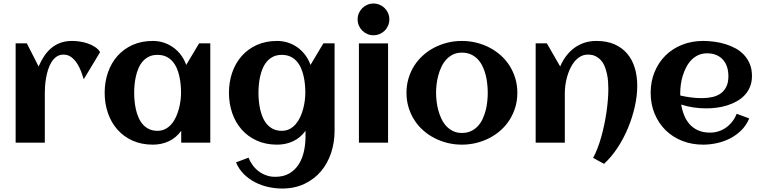

<svg xmlns="http://www.w3.org/2000/svg" viewBox="-20 -810 4323 1090"><path d="M548.3 -514.2 455.6 -360.4Q449.7 -379.9 440.4 -404.3Q431.2 -428.7 417.5 -450Q403.8 -471.2 384.8 -485.6Q365.7 -500 340.8 -500Q317.9 -500 301 -488.3Q284.2 -476.6 272.5 -457.8Q260.7 -439 253.2 -415.3Q245.6 -391.6 241.5 -367.4Q237.3 -343.3 235.8 -321Q234.4 -298.8 234.4 -282.7V0H68.8V-564H132.3L199.2 -432.6Q212.9 -464.4 230.5 -491Q248 -517.6 271 -536.9Q293.9 -556.2 323 -566.9Q352.1 -577.6 388.7 -577.6Q407.7 -577.6 431.2 -574.5Q454.6 -571.3 477.1 -563.7Q499.5 -556.2 518.6 -543.9Q537.6 -531.7 548.3 -514.2Z M1173.8 0H1008.8V-67.4Q979.5 -27.3 938.2 -8.1Q897 11.2 847.7 11.2Q783.2 11.2 732.4 -11.7Q681.6 -34.7 646.5 -74.5Q611.3 -114.3 592.8 -168Q574.2 -221.7 574.2 -283.2Q574.2 -344.7 592.8 -398.4Q611.3 -452.1 646.5 -491.9Q681.6 -531.7 732.4 -554.7Q783.2 -577.6 847.7 -577.6Q880.4 -577.6 909.9 -567.9Q939.5 -558.1 964.1 -540.3Q988.8 -522.5 1007.6 -497.3Q1026.4 -472.2 1037.1 -441.4L1110.4 -564H1173.8ZM1007.8 -283.2Q1007.8 -305.2 1005.6 -329.6Q1003.4 -354 998 -377.9Q992.7 -401.9 983.2 -423.6Q973.6 -445.3 958.7 -462.2Q943.8 -479 922.9 -488.8Q901.9 -498.5 874 -498.5Q846.2 -498.5 825.7 -488.5Q805.2 -478.5 790.5 -461.7Q775.9 -444.8 766.4 -422.9Q756.8 -400.9 751.5 -377Q746.1 -353 743.9 -328.9Q741.7 -304.7 741.7 -283.2Q741.7 -261.7 743.9 -237.3Q746.1 -212.9 751.5 -189Q756.8 -165 766.4 -143.1Q775.9 -121.1 790.5 -104.2Q805.2 -87.4 825.7 -77.4Q846.2 -67.4 874 -67.4Q899.4 -67.4 919.2 -77.9Q939 -88.4 953.9 -106Q968.8 -123.5 979 -146Q989.3 -168.5 995.6 -192.4Q1002 -216.3 1004.9 -240Q1007.8 -263.7 1007.8 -283.2Z M1879.4 -67.9Q1879.4 -0.5 1859.4 59.1Q1839.4 118.7 1801.3 163.3Q1763.2 208 1707.8 234.1Q1652.3 260.3 1581.5 260.3Q1542.5 260.3 1502.7 251.5Q1462.9 242.7 1427.5 224.4Q1392.1 206.1 1364 178Q1335.9 149.9 1319.8 111.8L1391.1 85Q1400.4 108.9 1415.3 128.9Q1430.2 148.9 1449.7 163.3Q1469.2 177.7 1492.7 185.8Q1516.1 193.8 1542 193.8Q1590.8 193.8 1623.8 173.8Q1656.7 153.8 1676.8 121.6Q1696.8 89.4 1705.6 48.6Q1714.4 7.8 1714.4 -34.2V-67.4Q1685.1 -27.3 1643.8 -8.1Q1602.5 11.2 1553.2 11.2Q1488.8 11.2 1438 -11.7Q1387.2 -34.7 1352.1 -74.5Q1316.9 -114.3 1298.3 -168Q1279.8 -221.7 1279.8 -283.2Q1279.8 -344.7 1298.3 -398.4Q1316.9 -452.1 1352.1 -491.9Q1387.2 -531.7 1438 -554.7Q1488.8 -577.6 1553.2 -577.6Q1585.9 -577.6 1615.5 -567.9Q1645 -558.1 1669.7 -540.3Q1694.3 -522.5 1713.1 -497.3Q1731.9 -472.2 1742.7 -441.4L1815.9 -564H1879.4ZM1713.4 -283.2Q1713.4 -305.2 1711.2 -329.6Q1709 -354 1703.6 -377.9Q1698.2 -401.9 1688.7 -423.6Q1679.2 -445.3 1664.3 -462.2Q1649.4 -479 1628.4 -488.8Q1607.4 -498.5 1579.6 -498.5Q1551.8 -498.5 1531.2 -488.5Q1510.7 -478.5 1496.1 -461.7Q1481.4 -444.8 1471.9 -422.9Q1462.4 -400.9 1457 -377Q1451.7 -353 1449.5 -328.9Q1447.3 -304.7 1447.3 -283.2Q1447.3 -261.7 1449.5 -237.3Q1451.7 -212.9 1457 -189Q1462.4 -165 1471.9 -143.1Q1481.4 -121.1 1496.1 -104.2Q1510.7 -87.4 1531.2 -77.4Q1551.8 -67.4 1579.6 -67.4Q1605 -67.4 1624.8 -77.9Q1644.5 -88.4 1659.4 -106Q1674.3 -123.5 1684.6 -146Q1694.8 -168.5 1701.2 -192.4Q1707.5 -216.3 1710.4 -240Q1713.4 -263.7 1713.4 -283.2Z M2190.4 -700.2Q2190.4 -681.6 2183.3 -665Q2176.3 -648.4 2164.1 -636.2Q2151.9 -624 2135.3 -616.9Q2118.7 -609.9 2100.1 -609.9Q2081.5 -609.9 2065.2 -616.9Q2048.8 -624 2036.6 -636.2Q2024.4 -648.4 2017.3 -665Q2010.3 -681.6 2010.3 -700.2Q2010.3 -718.8 2017.3 -735.1Q2024.4 -751.5 2036.6 -763.7Q2048.8 -775.9 2065.2 -783Q2081.5 -790 2100.1 -790Q2118.7 -790 2135.3 -783Q2151.9 -775.9 2164.1 -763.7Q2176.3 -751.5 2183.3 -735.1Q2190.4 -718.8 2190.4 -700.2ZM2183.1 0H2017.6V-563.5H2183.1Z M2917 -283.2Q2917 -239.3 2905.3 -200.7Q2893.6 -162.1 2872.8 -129.4Q2852.1 -96.7 2822.8 -70.6Q2793.5 -44.4 2758.5 -26.4Q2723.6 -8.3 2683.8 1.5Q2644 11.2 2602.1 11.2Q2560.1 11.2 2520.5 1.5Q2481 -8.3 2446 -26.4Q2411.1 -44.4 2381.8 -70.6Q2352.5 -96.7 2331.8 -129.4Q2311 -162.1 2299.3 -200.9Q2287.6 -239.7 2287.6 -283.2Q2287.6 -326.7 2299.3 -365.5Q2311 -404.3 2331.8 -437Q2352.5 -469.7 2381.8 -495.8Q2411.1 -522 2446 -540Q2481 -558.1 2520.5 -567.9Q2560.1 -577.6 2602.1 -577.6Q2644 -577.6 2683.8 -567.9Q2723.6 -558.1 2758.5 -540Q2793.5 -522 2822.8 -495.8Q2852.1 -469.7 2872.8 -437Q2893.6 -404.3 2905.3 -365.5Q2917 -326.7 2917 -283.2ZM2749 -283.2Q2749 -306.6 2746.3 -332.8Q2743.7 -358.9 2737.3 -384Q2731 -409.2 2720 -432.4Q2709 -455.6 2692.9 -472.9Q2676.8 -490.2 2654.3 -500.7Q2631.8 -511.2 2602.1 -511.2Q2573.7 -511.2 2551.8 -500.5Q2529.8 -489.7 2513.4 -471.9Q2497.1 -454.1 2486.1 -430.7Q2475.1 -407.2 2468.3 -382.1Q2461.4 -356.9 2458.5 -331.3Q2455.6 -305.7 2455.6 -283.2Q2455.6 -260.7 2458.5 -235.1Q2461.4 -209.5 2468.3 -184.1Q2475.1 -158.7 2486.1 -135.5Q2497.1 -112.3 2513.4 -94.5Q2529.8 -76.7 2551.8 -65.9Q2573.7 -55.2 2602.1 -55.2Q2631.3 -55.2 2653.8 -65.7Q2676.3 -76.2 2692.6 -93.8Q2709 -111.3 2719.7 -134.3Q2730.5 -157.2 2737.1 -182.6Q2743.7 -208 2746.3 -233.9Q2749 -259.8 2749 -283.2Z M3597.7 -323.2Q3597.7 -266.1 3583.7 -204.1Q3569.8 -142.1 3544.9 -82.5Q3520 -22.9 3485.4 29.5Q3450.7 82 3409.2 120.1L3347.2 86.4Q3360.4 62 3372.1 31.7Q3383.8 1.5 3393.3 -32.5Q3402.8 -66.4 3410.4 -102.5Q3418 -138.7 3423.1 -174.1Q3428.2 -209.5 3430.9 -242.9Q3433.6 -276.4 3433.6 -305.2Q3433.6 -324.2 3432.1 -345.9Q3430.7 -367.7 3426 -389.4Q3421.4 -411.1 3413.6 -431.2Q3405.8 -451.2 3392.8 -466.3Q3379.9 -481.4 3361.6 -490.7Q3343.3 -500 3318.4 -500Q3293.9 -500 3274.9 -489Q3255.9 -478 3241.2 -460.2Q3226.6 -442.4 3216.1 -419.4Q3205.6 -396.5 3199 -372.3Q3192.4 -348.1 3189.5 -324.7Q3186.5 -301.3 3186.5 -282.7V0H3021V-564H3084.5L3160.2 -432.6Q3173.8 -465.3 3194.3 -492.2Q3214.8 -519 3240.7 -538.1Q3266.6 -557.1 3298.1 -567.4Q3329.6 -577.6 3366.2 -577.6Q3424.8 -577.6 3468.3 -558.6Q3511.7 -539.6 3540.5 -505.6Q3569.3 -471.7 3583.5 -425Q3597.7 -378.4 3597.7 -323.2Z M3842.3 -267.6Q3872.6 -260.7 3902.8 -256.8Q3933.1 -252.9 3963.9 -252.9Q3996.1 -252.9 4023.7 -259Q4051.3 -265.1 4071.5 -279.5Q4091.8 -293.9 4103.5 -317.9Q4115.2 -341.8 4115.2 -377.4Q4115.2 -406.2 4107.4 -430.2Q4099.6 -454.1 4084.2 -471.2Q4068.8 -488.3 4046.4 -497.8Q4023.9 -507.3 3994.1 -507.3Q3966.3 -507.3 3944.1 -497.1Q3921.9 -486.8 3905 -469.5Q3888.2 -452.1 3876.2 -429.2Q3864.3 -406.2 3856.4 -381.3Q3848.6 -356.4 3845.2 -331.1Q3841.8 -305.7 3841.8 -283.2Q3841.8 -279.3 3841.8 -275.4Q3841.8 -271.5 3842.3 -267.6ZM4249 -378.9Q4249 -344.2 4237.8 -317.1Q4226.6 -290 4207.3 -269.5Q4188 -249 4162.6 -234.9Q4137.2 -220.7 4108.4 -211.7Q4079.6 -202.6 4049.1 -198.7Q4018.6 -194.8 3989.7 -194.8Q3953.1 -194.8 3917.5 -200Q3881.8 -205.1 3847.2 -216.3Q3852.5 -184.1 3864.3 -155Q3876 -126 3895.5 -104.2Q3915 -82.5 3943.6 -69.8Q3972.2 -57.1 4011.2 -57.1Q4037.1 -57.1 4060.5 -64.9Q4084 -72.8 4103.5 -86.9Q4123 -101.1 4137.9 -120.6Q4152.8 -140.1 4162.1 -164.1L4233.4 -137.7Q4217.3 -99.1 4189.2 -71Q4161.1 -43 4125.7 -24.7Q4090.3 -6.3 4050.5 2.4Q4010.7 11.2 3971.7 11.2Q3907.2 11.2 3852.5 -10.5Q3797.9 -32.2 3758.3 -71.3Q3718.8 -110.4 3696.3 -164.6Q3673.8 -218.8 3673.8 -283.2Q3673.8 -347.7 3696.3 -401.9Q3718.8 -456.1 3758.3 -495.1Q3797.9 -534.2 3852.5 -555.9Q3907.2 -577.6 3971.7 -577.6Q4002.9 -577.6 4035.6 -573.2Q4068.4 -568.8 4099.1 -559.3Q4129.9 -549.8 4157.2 -534.7Q4184.6 -519.5 4204.8 -497.3Q4225.1 -475.1 4237.1 -445.8Q4249 -416.5 4249 -378.9Z"/></svg>

Font: Aclonica
Style: Regular
Weight: 400
Version: Version 1.001